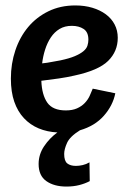

<svg xmlns="http://www.w3.org/2000/svg" viewBox="-20 -478 481 706"><path d="M310 188Q293 197 271.5 202.5Q250 208 224 208Q179 208 150.5 188Q122 168 122 125Q122 90 142 60Q162 30 191 9Q153 7 122 -6Q91 -19 68 -43.5Q45 -68 32.5 -104Q20 -140 20 -189Q20 -244 36.5 -293Q53 -342 83.5 -378.5Q114 -415 158 -436.5Q202 -458 257 -458Q291 -458 319.5 -449.5Q348 -441 369 -425.5Q390 -410 401.5 -388Q413 -366 413 -339Q413 -289 377.5 -254Q342 -219 253 -200Q227 -194 196.5 -189.5Q166 -185 132 -181Q134 -129 154 -100.5Q174 -72 222 -72Q246 -72 263 -79.5Q280 -87 291.5 -99Q303 -111 309.5 -125Q316 -139 321 -152L404 -135Q395 -90 362 -52.5Q329 -15 274 1Q237 24 226.5 47.5Q216 71 216 88Q216 114 227.5 123Q239 132 259 132Q271 132 284 129Q297 126 309 119ZM202 -256Q235 -263 255 -271.5Q275 -280 286.5 -289.5Q298 -299 301.5 -310Q305 -321 305 -332Q305 -360 287.5 -371.5Q270 -383 244 -383Q218 -383 199 -371.5Q180 -360 167 -340.5Q154 -321 146 -296Q138 -271 135 -245Q155 -247 171.5 -250.5Q188 -254 202 -256Z"/></svg>

Font: Zilla Slab SemiBold
Style: Regular
Weight: 600
Designer: Typotheque.com
Foundry: Typotheque type foundry
Version: Version 1.0; 2017